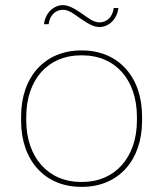

<svg xmlns="http://www.w3.org/2000/svg" viewBox="-20 -721 634 746"><path d="M300 -667C265 -691 245 -701 224 -701C190 -701 156 -672 151 -627H169C174 -665 198 -683 225 -683C247 -683 269 -666 291 -650C326 -626 346 -616 367 -616C401 -616 435 -645 440 -690H422C417 -652 393 -634 366 -634C344 -634 322 -651 300 -667ZM295 5H299C439 5 532 -97 532 -251V-269C532 -423 439 -525 299 -525H295C155 -525 62 -423 62 -269V-251C62 -97 155 5 295 5ZM294 -14C167 -14 82 -110 82 -253V-267C82 -410 165 -506 294 -506H300C429 -506 512 -410 512 -267V-253C512 -110 427 -14 300 -14Z"/></svg>

Font: Fixel Text Thin
Style: Regular
Weight: 100
Width: 4
Designer: AlfaBravo + MacPaw
Foundry: Kyrylo Tkachov, Marchela Mozhyna, Serhii Makarenko, Maria Weinstein, Zakhar Kryvoshyya
Version: Version 1.211